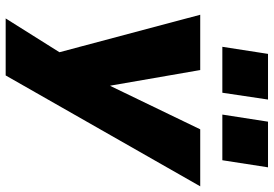

<svg xmlns="http://www.w3.org/2000/svg" viewBox="-164 -621 965 677"><g transform="rotate(90 318.5 -282.5)"><path d="M45 180 182 -38 176 35 32 -506H227L282 -189H283L436 -506H637L246 180ZM384 -584 409 -745H570L545 -584ZM145 -584 170 -745H331L307 -584Z"/></g></svg>

Font: Nunito Sans 7pt Black
Style: Italic
Weight: 900
Italic angle: -9°
Version: Version 3.101;gftools[0.9.27]